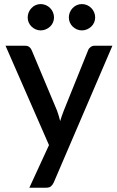

<svg xmlns="http://www.w3.org/2000/svg" viewBox="-20 -729 562 919"><path d="M237 145 518 -510H432C425.3 -510 419.2 -508 413.8 -504C408.2 -500 404.3 -495 402 -489L285.5 -200C282.2 -191.7 279.1 -183.3 276.2 -175C273.4 -166.7 270.7 -158.2 268 -149.5C264 -166.2 259 -182.8 253 -199.5L131.5 -489C129.2 -494.7 125.6 -499.6 120.7 -503.7C115.9 -507.9 109 -510 100 -510H6.5L214.5 -34.5L120.5 169.5H200C210.7 169.5 218.6 167.3 223.7 163C228.9 158.7 233.3 152.7 237 145ZM238.5 -645.5C238.5 -654.2 236.8 -662.4 233.5 -670.2C230.2 -678.1 225.6 -684.9 219.7 -690.7C213.9 -696.6 207.1 -701.2 199.2 -704.5C191.4 -707.8 183.2 -709.5 174.5 -709.5C166.2 -709.5 158.2 -707.8 150.7 -704.5C143.2 -701.2 136.7 -696.6 131 -690.7C125.3 -684.9 120.8 -678.1 117.5 -670.2C114.2 -662.4 112.5 -654.2 112.5 -645.5C112.5 -636.8 114.2 -628.7 117.5 -621.2C120.8 -613.7 125.3 -607.2 131 -601.7C136.7 -596.2 143.2 -591.8 150.7 -588.5C158.2 -585.2 166.2 -583.5 174.5 -583.5C183.2 -583.5 191.4 -585.2 199.2 -588.5C207.1 -591.8 213.9 -596.2 219.7 -601.7C225.6 -607.2 230.2 -613.7 233.5 -621.2C236.8 -628.7 238.5 -636.8 238.5 -645.5ZM435.5 -645.5C435.5 -654.2 433.8 -662.4 430.5 -670.2C427.2 -678.1 422.6 -684.9 416.7 -690.7C410.9 -696.6 404.2 -701.2 396.5 -704.5C388.8 -707.8 380.7 -709.5 372 -709.5C363.3 -709.5 355.2 -707.8 347.7 -704.5C340.2 -701.2 333.7 -696.6 328 -690.7C322.3 -684.9 317.8 -678.1 314.5 -670.2C311.2 -662.4 309.5 -654.2 309.5 -645.5C309.5 -636.8 311.2 -628.7 314.5 -621.2C317.8 -613.7 322.3 -607.2 328 -601.7C333.7 -596.2 340.2 -591.8 347.7 -588.5C355.2 -585.2 363.3 -583.5 372 -583.5C380.7 -583.5 388.8 -585.2 396.5 -588.5C404.2 -591.8 410.9 -596.2 416.7 -601.7C422.6 -607.2 427.2 -613.7 430.5 -621.2C433.8 -628.7 435.5 -636.8 435.5 -645.5Z"/></svg>

Font: Lato Semibold
Style: Regular
Weight: 600
Designer: Lukasz Dziedzic
Foundry: tyPoland Lukasz Dziedzic
Version: Version 2.006; 2014-01-15